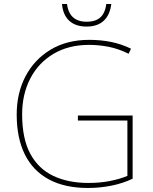

<svg xmlns="http://www.w3.org/2000/svg" viewBox="-20 -924 760 954"><path d="M367 -350H639V-36Q591 -13 533.5 -1.5Q476 10 417 10Q302 10 223 -32.5Q144 -75 103.5 -156.5Q63 -238 63 -355Q63 -461 106.5 -544.5Q150 -628 231 -677Q312 -726 424 -726Q481 -726 532.5 -715.5Q584 -705 631 -682L619 -657Q568 -682 519.5 -691.5Q471 -701 423 -701Q320 -701 245 -656Q170 -611 130 -533Q90 -455 90 -356Q90 -235 130.5 -160Q171 -85 245 -50Q319 -15 419 -15Q477 -15 525.5 -24.5Q574 -34 613 -50V-325H367ZM533 -904Q526 -849 495 -820.5Q464 -792 410 -792Q356 -792 324.5 -820.5Q293 -849 288 -904H313Q316 -878 327 -858Q338 -838 359 -827Q380 -816 410 -816Q443 -816 463.5 -827Q484 -838 494.5 -858Q505 -878 508 -904Z"/></svg>

Font: Noto Sans Cham Thin
Style: Regular
Weight: 250
Version: Version 2.002